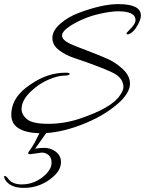

<svg xmlns="http://www.w3.org/2000/svg" viewBox="-40 -603 706 935"><path d="M164 140 107 148Q98 148 97 144Q96 140 111 120Q126 100 152 46Q15 41 15 -44Q15 -132 112 -194Q192 -249 280 -249Q301 -249 299 -242Q297 -235 269 -234.5Q241 -234 197 -215.5Q153 -197 115 -162Q65 -117 65 -72Q65 -44 92 -22Q119 0 195 0Q271 0 345 -24Q505 -77 545 -140Q561 -163 561 -179Q561 -225 505 -251Q440 -281 323 -320Q278 -335 246.5 -359.5Q215 -384 215 -418.5Q215 -453 252.5 -486.5Q290 -520 343 -540Q457 -583 536 -583Q646 -583 646 -528Q646 -506 628 -477Q613 -450 594.5 -440Q576 -430 576 -442Q576 -443 587 -454Q620 -485 620 -505Q620 -548 535 -548Q499 -548 440 -534.5Q381 -521 326 -491Q262 -456 262 -430Q262 -409 301 -390Q322 -380 384.5 -356.5Q447 -333 485.5 -315.5Q524 -298 558.5 -266Q593 -234 593 -195Q593 -156 547 -110Q481 -47 378 -4Q275 39 185 45Q180 53 157 84.5Q134 116 131 121Q152 117 176.5 117Q201 117 223 130Q257 150 257 186.5Q257 223 222 255Q159 312 77 312Q9 312 -15 272Q-20 263 -20 257.5Q-20 252 -13.5 254.5Q-7 257 -2 265Q18 295 66 295Q134 295 185 244Q211 217 211 190Q211 163 196 151.5Q181 140 164 140Z"/></svg>

Font: Allura
Style: Regular
Weight: 400
Designer: Robert E. Leuschke
Foundry: Robert E. Leuschke
Version: Version 1.004